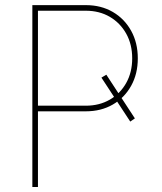

<svg xmlns="http://www.w3.org/2000/svg" viewBox="-20 -748 648 768"><path d="M405.3 -449.2 519.5 -274.4 501 -261.7 385.7 -437.5ZM109.4 0V-727.5H323.2Q384.3 -727.5 431.2 -700.2Q478 -672.9 504.6 -624.8Q531.2 -576.7 531.2 -514.6Q531.2 -452.6 504.6 -404.8Q478 -356.9 431.2 -329.8Q384.3 -302.7 323.2 -302.7H121.1V-325.2H323.2Q377.4 -325.2 419.2 -349.4Q460.9 -373.5 484.9 -416.3Q508.8 -459 508.8 -514.6Q508.8 -570.3 484.9 -613.3Q460.9 -656.2 419.2 -680.7Q377.4 -705.1 323.2 -705.1H131.8V0Z"/></svg>

Font: Inter Thin
Style: Regular
Weight: 250
Designer: Rasmus Andersson
Foundry: rsms
Version: Version 4.001;git-66647c0bb